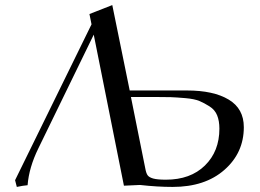

<svg xmlns="http://www.w3.org/2000/svg" viewBox="-20 -736 1035 764"><path d="M40 -19 344.2 -639.2 335.9 -680.2 426.8 -715.8 496.1 -376H724.1Q829.6 -376 889.9 -339.8Q950.2 -303.7 950.2 -230Q950.2 -127.9 873 -60.1Q795.9 7.8 667 7.8Q606 7.8 537.1 0L473.1 2.9L353 -598.1L132.8 -146Q95.2 -69.3 89.8 1Q71.8 2.4 46.9 7.8ZM501 -350.1 558.1 -65.9Q561.5 -46.9 567.4 -38.6Q573.2 -30.3 589.8 -25.6Q606.4 -21 640.1 -21Q737.8 -21 795.4 -77.4Q853 -133.8 853 -224.1Q853 -254.9 844 -277.1Q835 -299.3 813.7 -312.7Q792.5 -326.2 773.2 -334.2Q753.9 -342.3 717.8 -345.5Q681.6 -348.6 659.7 -349.4Q637.7 -350.1 595.2 -350.1Z"/></svg>

Font: Dihjauti S
Style: Bold Italic
Weight: 700
Italic angle: -9°
Designer: T. Christopher White
Version: Version 3.0.0